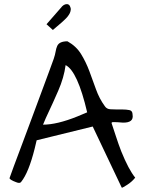

<svg xmlns="http://www.w3.org/2000/svg" viewBox="-20 -878 681 913"><path d="M536.1 -357.4H563.5Q580.1 -357.4 595.2 -354.5Q610.4 -351.6 610.4 -333Q617.2 -293.9 564.5 -294.9Q549.8 -295.9 537.6 -296.9Q525.4 -297.9 517.6 -297.4Q509.8 -296.9 510.7 -292Q520.5 -263.7 531.7 -228.5Q543 -193.4 556.6 -158.2Q591.8 -71.3 623 -33.2Q606.4 -12.7 584.5 1Q562.5 14.6 561 14.6Q559.6 14.6 558.6 13.7L420.9 -276.4L154.3 -210.9L144.5 -169.9Q116.2 -57.6 81.1 -13.7Q75.2 -3.9 56.6 -11.7Q25.4 -23.4 25.4 -31.2Q25.4 -33.2 45.9 -87.9Q66.4 -142.6 87.4 -198.7Q108.4 -254.9 131.3 -316.4Q154.3 -377.9 174.8 -433.6Q195.3 -489.3 211.9 -533.7Q228.5 -578.1 235.4 -598.1Q242.2 -618.2 244.6 -633.3Q247.1 -648.4 252 -659.2Q261.7 -681.6 300.8 -681.6Q342.8 -658.2 365.7 -620.6Q388.7 -583 404.8 -540Q420.9 -497.1 436.5 -453.1Q452.1 -409.2 478.5 -373Q487.3 -359.4 504.9 -358.4Q522.5 -357.4 536.1 -357.4ZM292 -568.4Q284.2 -508.8 256.8 -446.3Q229.5 -383.8 212.9 -349.1Q196.3 -314.5 184.6 -285.2Q251 -285.2 347.7 -324.2Q372.1 -335 394.5 -343.8Q348.6 -540 292 -568.4ZM268.6 -839.8Q282.2 -858.4 297.9 -858.4Q307.6 -858.4 312.5 -849.1Q317.4 -839.8 316.4 -831.1Q315.4 -822.3 311.5 -814.5Q307.6 -806.6 298.8 -795.9Q282.2 -777.3 231.4 -735.4L201.2 -762.7Z"/></svg>

Font: Architects Daughter
Style: Regular
Weight: 400
Designer: Kimberly Geswein
Foundry: Kimberly Geswein
Version: Version 1.002 2010